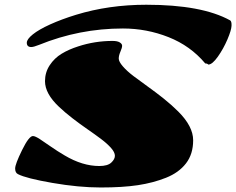

<svg xmlns="http://www.w3.org/2000/svg" viewBox="-20 -790 1020 829"><path d="M57.6 -38.1Q45.4 -43.9 45.4 -62.5Q45.4 -81.1 75.2 -141.8Q105 -202.6 122.1 -202.6Q131.8 -202.6 152.3 -189.2Q172.9 -175.8 200 -156.7Q227.1 -137.7 258.8 -119.1Q335.9 -73.2 408.7 -73.2Q444.8 -73.2 460.4 -87.9Q476.1 -102.5 476.1 -117.4Q476.1 -132.3 459.5 -151.1Q442.9 -169.9 416.3 -189.9Q389.6 -210 357.4 -232.2Q325.2 -254.4 293 -279.3Q260.7 -304.2 234.4 -329.1Q174.3 -385.7 174.3 -439.5Q174.3 -477.5 194.6 -508.3Q214.8 -539.1 246.3 -558.1Q277.8 -577.1 317.9 -589.8Q389.6 -613.3 465.8 -613.3Q486.8 -613.3 497.1 -606.9Q507.3 -600.6 507.3 -592.3Q507.3 -584 500 -567.1Q492.7 -550.3 492.7 -537.1Q492.7 -523.9 510.5 -503.4Q528.3 -482.9 556.6 -461.4Q585 -439.9 619.1 -415.5Q653.3 -391.1 687.5 -363.8Q721.7 -336.4 750 -308.1Q814 -244.1 814 -184.3Q814 -124.5 783 -84.5Q752 -44.4 696.8 -22.5Q641.6 -0.5 575.7 9.5Q509.8 19.5 415 19.5Q320.3 19.5 206.3 -0.2Q92.3 -20 57.6 -38.1ZM866.2 -516.1Q802.2 -592.3 707.8 -629.6Q613.3 -667 510.7 -667Q322.8 -667 148.4 -596.2Q125 -586.9 115.2 -586.9Q95.7 -586.9 95.7 -605.5Q95.7 -620.6 121.8 -641.6Q147.9 -662.6 197 -684.8Q246.1 -707 308.1 -726.1Q449.7 -769.5 611.8 -769.5Q851.6 -769.5 973.6 -702.1Q980.5 -698.2 979.7 -679Q979 -659.7 961.9 -619.6Q944.8 -579.6 920.7 -545.4Q896.5 -511.2 879.4 -511.2Q875 -516.1 866.2 -516.1Z"/></svg>

Font: Sonsie One
Style: Regular
Weight: 400
Designer: Riccardo De Franceschi
Foundry: Sorkin Type Co
Version: Version 1.003